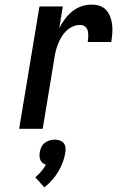

<svg xmlns="http://www.w3.org/2000/svg" viewBox="-20 -558 540 832"><path d="M63 0 151 -530H252L237 -436Q247 -456 261 -475Q275 -494 293 -508.5Q311 -523 332.5 -530.5Q354 -538 376 -538Q395 -538 412 -532.5Q429 -527 440.5 -514Q452 -501 458 -484.5Q464 -468 466 -450Q468 -432 466.5 -413Q465 -394 462 -376H360Q362 -388 362.5 -400.5Q363 -413 360.5 -424Q358 -435 349 -442.5Q340 -450 328 -450Q311 -450 295 -443Q279 -436 267 -424Q255 -412 246 -397Q237 -382 231 -366Q225 -350 221 -334.5Q217 -319 215 -302L165 0ZM172 254 133 210Q147 199 158.5 185Q170 171 179 156Q171 153 164.5 148Q158 143 155 135.5Q152 128 151.5 119.5Q151 111 152 103Q154 91 159 80Q164 69 173.5 61.5Q183 54 194.5 50.5Q206 47 217 47Q228 47 238.5 50.5Q249 54 255.5 61.5Q262 69 263.5 80Q265 91 263 103Q260 124 252 145Q244 166 232.5 185.5Q221 205 205.5 222.5Q190 240 172 254Z"/></svg>

Font: Iosevka Curly Semibold Oblique
Style: Regular
Weight: 600
Italic angle: -9°
Monospace: yes
Designer: Belleve Invis
Foundry: Belleve Invis
Version: Version 11.1.0; ttfautohint (v1.8.3)